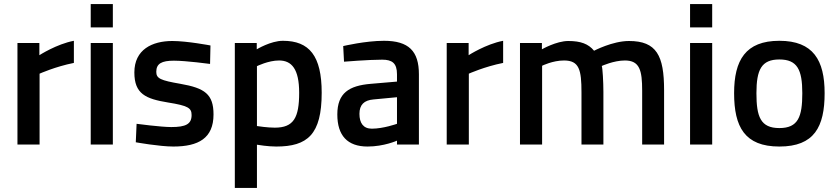

<svg xmlns="http://www.w3.org/2000/svg" viewBox="-20 -712 4125 946"><path d="M175 0V-349C175 -349 253 -384 344 -402V-511C259 -495 174 -440 174 -440V-500H66V0Z M536 -577V-692H427V-577ZM536 0V-500H427V0Z M1017 -488C1017 -488 902 -510 829 -510C730 -510 642 -468 642 -355C642 -249 698 -225 808 -207C907 -191 924 -180 924 -145C924 -101 896 -86 824 -86C773 -86 653 -102 653 -102L649 -11C649 -11 765 10 834 10C958 10 1032 -31 1032 -148C1032 -248 989 -278 869 -299C771 -316 750 -325 750 -358C750 -399 777 -413 837 -413C897 -413 1015 -397 1015 -397L1017 -488Z M1355 -414C1417 -414 1454 -372 1454 -255C1454 -132 1427 -83 1334 -83C1299 -83 1251 -90 1246 -91V-386C1246 -386 1302 -414 1355 -414ZM1246 214V1C1252 2 1300 10 1341 10C1495 10 1565 -49 1565 -255C1565 -437 1504 -511 1374 -511C1314 -511 1245 -469 1245 -469V-500H1137V214Z M1936 -102C1936 -102 1869 -78 1812 -78C1770 -78 1751 -106 1751 -151C1751 -196 1774 -218 1820 -222L1936 -233ZM2044 -346C2044 -460 1994 -511 1872 -511C1780 -511 1671 -485 1671 -485L1675 -408C1675 -408 1796 -418 1863 -418C1912 -418 1936 -401 1936 -346V-310L1807 -299C1700 -290 1642 -254 1642 -148C1642 -44 1692 10 1791 10C1872 10 1936 -19 1936 -19V0H2044V-346Z M2290 0V-349C2290 -349 2368 -384 2459 -402V-511C2374 -495 2289 -440 2289 -440V-500H2181V0Z M2651 -388C2651 -388 2703 -414 2759 -414C2834 -414 2845 -368 2845 -257V0H2953V-259C2953 -308 2949 -377 2945 -387C2945 -387 3004 -414 3059 -414C3132 -414 3144 -365 3144 -265V0H3252V-268C3252 -438 3215 -510 3079 -510C2998 -510 2907 -462 2907 -462C2879 -496 2841 -510 2780 -510C2721 -510 2650 -469 2650 -469V-500H2542V0H2651Z M3489 -577V-692H3380V-577ZM3489 0V-500H3380V0Z M3820 -81C3727 -81 3707 -137 3707 -253C3707 -369 3732 -419 3820 -419C3908 -419 3933 -369 3933 -253C3933 -137 3913 -81 3820 -81ZM3820 -511C3653 -511 3597 -415 3597 -253C3597 -87 3649 10 3820 10C3992 10 4043 -87 4043 -253C4043 -415 3987 -511 3820 -511Z"/></svg>

Font: RazerF5 SemiBold
Style: Regular
Weight: 600
Foundry: Razer Inc.
Version: Version 2